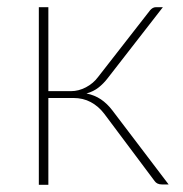

<svg xmlns="http://www.w3.org/2000/svg" viewBox="-20 -513 510 534"><path d="M397.5 -484.5Q400.5 -488 404.5 -490.5Q408.5 -493 413.5 -493H433L279.5 -295.5Q268 -280.5 254 -269.5Q240 -258.5 220.5 -253Q243 -248.5 260.5 -236.8Q278 -225 292.5 -206L449 0H430.5Q416.5 0 410 -9.5L270 -196.5Q254 -217.5 232.5 -229Q211 -240.5 184 -240.5H114.5V1H88V-493H114.5V-259.5H177.5Q198.5 -259.5 219 -270.2Q239.5 -281 252.5 -298.5Z"/></svg>

Font: Lato 2
Style: Regular
Weight: 200
Designer: Lukasz Dziedzic with Adam Twardoch and Botio Nikoltchev
Foundry: tyPoland Lukasz Dziedzic
Version: Version 2.015; 2015-08-06; http://www.latofonts.com/